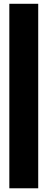

<svg xmlns="http://www.w3.org/2000/svg" viewBox="-20 -974 256 1035"><path d="M186 41H30.3V-953.6H186Z"/></svg>

Font: Anton
Style: Regular
Weight: 400
Designer: Vernon Adams, Tural Alisoy
Foundry: Vernon Adams
Version: Version 2.300